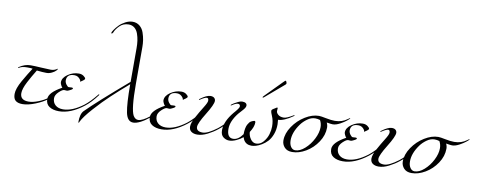

<svg xmlns="http://www.w3.org/2000/svg" viewBox="-92 -1634 5585 2227"><g transform="rotate(10 2701.0 -520.0)"><path d="M510 -98Q458 -57 372.5 -22.5Q287 12 222 12Q168 12 140.5 -11Q113 -34 113 -89Q113 -151 168 -248Q224 -346 268 -413Q251 -417 204 -417Q144 -417 114 -398Q105 -392 104 -392Q100 -392 100 -396Q100 -400 106 -404Q172 -448 239 -448Q287 -448 363 -443Q439 -438 476 -438Q510 -438 538 -453Q542 -455 545.5 -457.5Q549 -460 551.5 -461.5Q554 -463 555 -463L557 -461Q557 -454 542 -438.5Q527 -423 496.5 -408Q466 -393 433 -393Q390 -393 320 -401Q269 -318 232 -247Q188 -163 188 -111Q188 -29 286 -29Q338 -29 402 -54.5Q466 -80 502 -108Q568 -161 638 -248Q642 -254 646 -254Q650 -254 650 -250Q650 -248 648 -244Q580 -152 510 -98Z M934 -108Q996 -156 1070 -248Q1074 -254 1078 -254Q1082 -254 1082 -250Q1082 -248 1080 -244Q1012 -152 942 -98Q791 20 652 20Q583 20 539.5 -8.5Q496 -37 496 -98Q496 -174 646 -256Q636 -265 627 -284.5Q618 -304 618 -315Q618 -368 678 -409.5Q738 -451 808 -451Q841 -451 864.5 -433.5Q888 -416 888 -404Q888 -394 868 -380L848 -367Q840 -359 840 -359Q839 -359 838 -362.5Q837 -366 835.5 -372Q834 -378 832 -381Q805 -423 760 -423Q670 -423 670 -347Q670 -323 687.5 -299Q705 -275 718 -275Q723 -275 735 -276Q747 -277 752 -277Q768 -277 768 -269Q768 -259 752 -251Q749 -250 731.5 -240.5Q714 -231 702 -231Q698 -231 687 -232Q676 -233 672 -233Q651 -233 611.5 -195.5Q572 -158 572 -120Q572 -69 605.5 -39.5Q639 -10 696 -10Q804 -10 934 -108Z M1414 -432Q1302 -336 1213 -252Q1129 -174 1034.5 -68.5Q940 37 911 97Q910 100 908.5 103.5Q907 107 906 109Q905 111 903 111Q898 111 898 105Q898 7 936 -31Q1066 -162 1414 -460V-858Q1414 -904 1408.5 -944Q1403 -984 1389 -1024.5Q1375 -1065 1346.5 -1088.5Q1318 -1112 1278 -1112Q1214 -1112 1172 -1070Q1130 -1028 1116 -989Q1110 -975 1098 -975Q1094 -975 1094 -978Q1094 -990 1113 -1018Q1132 -1046 1161 -1076Q1190 -1106 1233 -1128.5Q1276 -1151 1317 -1151Q1366 -1151 1400.5 -1122.5Q1435 -1094 1450.5 -1048.5Q1466 -1003 1472 -963Q1478 -923 1478 -882V-447Q1478 -149 1518 -78Q1541 -40 1576 -40Q1624 -40 1710 -108Q1772 -156 1846 -248Q1850 -254 1854 -254Q1858 -254 1858 -250Q1858 -248 1856 -244Q1788 -152 1718 -98Q1597 0 1524 0Q1455 0 1434.5 -101Q1414 -202 1414 -432Z M2142 -108Q2204 -156 2278 -248Q2282 -254 2286 -254Q2290 -254 2290 -250Q2290 -248 2288 -244Q2220 -152 2150 -98Q1999 20 1860 20Q1791 20 1747.5 -8.5Q1704 -37 1704 -98Q1704 -174 1854 -256Q1844 -265 1835 -284.5Q1826 -304 1826 -315Q1826 -368 1886 -409.5Q1946 -451 2016 -451Q2049 -451 2072.5 -433.5Q2096 -416 2096 -404Q2096 -394 2076 -380L2056 -367Q2048 -359 2048 -359Q2047 -359 2046 -362.5Q2045 -366 2043.5 -372Q2042 -378 2040 -381Q2013 -423 1968 -423Q1878 -423 1878 -347Q1878 -323 1895.5 -299Q1913 -275 1926 -275Q1931 -275 1943 -276Q1955 -277 1960 -277Q1976 -277 1976 -269Q1976 -259 1960 -251Q1957 -250 1939.5 -240.5Q1922 -231 1910 -231Q1906 -231 1895 -232Q1884 -233 1880 -233Q1859 -233 1819.5 -195.5Q1780 -158 1780 -120Q1780 -69 1813.5 -39.5Q1847 -10 1904 -10Q2012 -10 2142 -108Z M2415 -411Q2415 -369 2339 -246Q2263 -123 2263 -81Q2263 -26 2338 -26Q2397 -26 2506 -108Q2568 -156 2642 -248Q2646 -254 2650 -254Q2654 -254 2654 -250Q2654 -248 2652 -244Q2584 -152 2514 -98Q2463 -57 2399.5 -24.5Q2336 8 2280 8Q2236 8 2209.5 -11.5Q2183 -31 2183 -69Q2183 -112 2221.5 -183Q2260 -254 2299 -316Q2338 -378 2338 -400Q2338 -432 2318 -432Q2295 -432 2244 -398Q2235 -392 2234 -392Q2230 -392 2230 -396Q2230 -400 2236 -404Q2311 -460 2356 -460Q2385 -460 2400 -446.5Q2415 -433 2415 -411Z M2969 -573 3155 -762Q3179 -786 3183 -786Q3187 -786 3192.5 -775Q3198 -764 3198 -759Q3198 -747 3188 -740L2977 -560Q2964 -547 2957 -547Q2952 -547 2952 -552Q2952 -556 2969 -573ZM3079 -415Q3079 -428 3109 -444Q3114 -447 3119.5 -450.5Q3125 -454 3128.5 -456.5Q3132 -459 3135.5 -460.5Q3139 -462 3141 -462Q3147 -462 3147 -454Q3147 -447 3146 -440.5Q3145 -434 3145 -421Q3145 -400 3168.5 -380Q3192 -360 3234 -360Q3267 -360 3340 -404Q3349 -410 3350 -410Q3354 -410 3354 -406Q3354 -402 3348 -398Q3242 -324 3174 -324Q3178 -292 3178 -270Q3178 -205 3157.5 -151.5Q3137 -98 3107 -66Q3077 -34 3040.5 -12.5Q3004 9 2974 17.5Q2944 26 2922 26Q2857 26 2828 -26Q2824 -34 2816 -56Q2784 -29 2739.5 -8.5Q2695 12 2656 12Q2619 12 2587 -12.5Q2555 -37 2555 -93Q2555 -196 2654 -315Q2658 -319 2665.5 -328Q2673 -337 2677 -342Q2681 -347 2687 -354.5Q2693 -362 2696.5 -367.5Q2700 -373 2704 -379Q2708 -385 2709.5 -390Q2711 -395 2711 -399Q2711 -426 2685 -426Q2660 -426 2618 -398Q2609 -392 2608 -392Q2604 -392 2604 -396Q2604 -400 2610 -404Q2619 -411 2636 -422Q2653 -433 2681.5 -446.5Q2710 -460 2727 -460Q2785 -460 2785 -421Q2785 -407 2773.5 -390Q2762 -373 2737.5 -347Q2713 -321 2706 -312Q2626 -211 2626 -121Q2626 -16 2698 -16Q2758 -16 2810 -90Q2810 -128 2816 -158Q2822 -188 2831 -204.5Q2840 -221 2849 -232Q2858 -243 2864 -246L2870 -250Q2874 -253 2888.5 -258.5Q2903 -264 2906 -264Q2920 -264 2920 -246Q2920 -195 2876 -128Q2878 -84 2904.5 -46Q2931 -8 2970 -8Q3020 -8 3056 -51Q3092 -94 3106 -143Q3120 -192 3120 -234Q3120 -303 3097 -355Q3079 -394 3079 -415Z M3736 -391Q3750 -363 3750 -332Q3750 -244 3695.5 -162Q3641 -80 3559.5 -32Q3478 16 3399 16Q3340 16 3308.5 -18.5Q3277 -53 3277 -100Q3277 -182 3333 -265Q3389 -348 3473 -399.5Q3557 -451 3635 -451Q3658 -451 3719 -438.5Q3780 -426 3825 -426Q3908 -426 3972 -474Q3991 -488 3992 -488Q3996 -488 3996 -484Q3996 -481 3967.5 -457Q3939 -433 3892 -407.5Q3845 -382 3807 -382Q3790 -382 3736 -391ZM3654 -406Q3625 -415 3597 -415Q3550 -415 3505.5 -383Q3461 -351 3432 -311Q3359 -210 3359 -116Q3359 -69 3379 -39.5Q3399 -10 3430 -10Q3485 -10 3543 -61.5Q3601 -113 3638 -186.5Q3675 -260 3675 -324Q3675 -368 3654 -406Z M4278 -108Q4340 -156 4414 -248Q4418 -254 4422 -254Q4426 -254 4426 -250Q4426 -248 4424 -244Q4356 -152 4286 -98Q4135 20 3996 20Q3927 20 3883.5 -8.5Q3840 -37 3840 -98Q3840 -174 3990 -256Q3980 -265 3971 -284.5Q3962 -304 3962 -315Q3962 -368 4022 -409.5Q4082 -451 4152 -451Q4185 -451 4208.5 -433.5Q4232 -416 4232 -404Q4232 -394 4212 -380L4192 -367Q4184 -359 4184 -359Q4183 -359 4182 -362.5Q4181 -366 4179.5 -372Q4178 -378 4176 -381Q4149 -423 4104 -423Q4014 -423 4014 -347Q4014 -323 4031.5 -299Q4049 -275 4062 -275Q4067 -275 4079 -276Q4091 -277 4096 -277Q4112 -277 4112 -269Q4112 -259 4096 -251Q4093 -250 4075.5 -240.5Q4058 -231 4046 -231Q4042 -231 4031 -232Q4020 -233 4016 -233Q3995 -233 3955.5 -195.5Q3916 -158 3916 -120Q3916 -69 3949.5 -39.5Q3983 -10 4040 -10Q4148 -10 4278 -108Z M4551 -411Q4551 -369 4475 -246Q4399 -123 4399 -81Q4399 -26 4474 -26Q4533 -26 4642 -108Q4704 -156 4778 -248Q4782 -254 4786 -254Q4790 -254 4790 -250Q4790 -248 4788 -244Q4720 -152 4650 -98Q4599 -57 4535.5 -24.5Q4472 8 4416 8Q4372 8 4345.5 -11.5Q4319 -31 4319 -69Q4319 -112 4357.5 -183Q4396 -254 4435 -316Q4474 -378 4474 -400Q4474 -432 4454 -432Q4431 -432 4380 -398Q4371 -392 4370 -392Q4366 -392 4366 -396Q4366 -400 4372 -404Q4447 -460 4492 -460Q4521 -460 4536 -446.5Q4551 -433 4551 -411Z M5142 -391Q5156 -363 5156 -332Q5156 -244 5101.5 -162Q5047 -80 4965.5 -32Q4884 16 4805 16Q4746 16 4714.5 -18.5Q4683 -53 4683 -100Q4683 -182 4739 -265Q4795 -348 4879 -399.5Q4963 -451 5041 -451Q5064 -451 5125 -438.5Q5186 -426 5231 -426Q5314 -426 5378 -474Q5397 -488 5398 -488Q5402 -488 5402 -484Q5402 -481 5373.5 -457Q5345 -433 5298 -407.5Q5251 -382 5213 -382Q5196 -382 5142 -391ZM5060 -406Q5031 -415 5003 -415Q4956 -415 4911.5 -383Q4867 -351 4838 -311Q4765 -210 4765 -116Q4765 -69 4785 -39.5Q4805 -10 4836 -10Q4891 -10 4949 -61.5Q5007 -113 5044 -186.5Q5081 -260 5081 -324Q5081 -368 5060 -406Z"/></g></svg>

Font: Miama Nueva
Style: Medium
Weight: 400
Italic angle: -28°
Version: Version 1.0